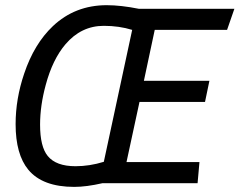

<svg xmlns="http://www.w3.org/2000/svg" viewBox="-20 -710 928 744"><path d="M267.6 14.2Q145 14.2 89.8 -52.2Q40.5 -111.8 40.5 -229Q40.5 -327.1 73.7 -424.8Q112.3 -540 185.1 -608.9Q271 -689.9 393.6 -689.9Q448.2 -689.9 518.6 -675.8H888.2L859.9 -594.2H579.6L537.6 -397H791.5L774.4 -314.9H520.5L470.2 -82H752.9L745.6 0H376.5Q314.5 14.2 267.6 14.2ZM272.5 -65.9Q327.1 -65.9 382.3 -83L492.2 -594.2Q441.4 -609.9 382.3 -609.9Q294.4 -609.9 233.4 -538.1Q183.6 -479.5 157.2 -380.9Q135.3 -300.3 135.3 -227.1Q135.3 -141.6 165 -105.5Q197.3 -65.9 272.5 -65.9Z"/></svg>

Font: Cadman
Style: Italic
Weight: 400
Italic angle: -12°
Designer: Paul James MIller
Foundry: High-Logic / Made with FontCreator
Version: Version 2.114;March 28, 2021;FontCreator 13.0.0.2683 64-bit